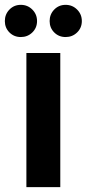

<svg xmlns="http://www.w3.org/2000/svg" viewBox="-34 -773 358 793"><path d="M75 0V-554H215V0ZM99.5 -639Q80 -620 52 -620Q24 -620 5 -639Q-14 -658 -14 -686Q-14 -714 5 -733.5Q24 -753 52 -753Q80 -753 99.5 -733.5Q119 -714 119 -686Q119 -658 99.5 -639ZM284.5 -639Q265 -620 237 -620Q209 -620 190 -639Q171 -658 171 -686Q171 -714 190 -733.5Q209 -753 237 -753Q265 -753 284.5 -733.5Q304 -714 304 -686Q304 -658 284.5 -639Z"/></svg>

Font: SVN-Poppins SemiBold
Style: Regular
Weight: 600
Designer: Ninad Kale (Devanagari), Jonny Pinhorn (Latin)
Foundry: Indian Type Foundry
Version: Version 3.002 2017